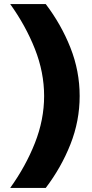

<svg xmlns="http://www.w3.org/2000/svg" viewBox="-20 -820 450 940"><path d="M196 -350Q196 -466 151 -580Q106 -694 30 -800H204Q280 -700 325 -586Q370 -472 370 -350Q370 -228 325 -114Q280 0 204 100H30Q106 -6 151 -120Q196 -234 196 -350Z"/></svg>

Font: Oak Sans Black
Style: Regular
Weight: 900
Designer: Erik Kennedy, Walven
Foundry: Erik Kennedy, Walven
Version: Version 1.000